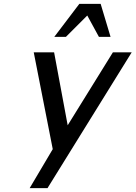

<svg xmlns="http://www.w3.org/2000/svg" viewBox="-20 -770 699 990"><path d="M252 -1 154 -500H259L329 -124L562 -500H659L225 200H133ZM490 -580 430 -690 320 -580H260L389 -750H499L550 -580Z"/></svg>

Font: Perun
Style: Italic
Weight: 400
Italic angle: -12°
Foundry: Copyright (c) Stefan Peev, Context Ltd, 2016
Version: Version 1.027